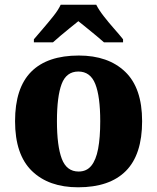

<svg xmlns="http://www.w3.org/2000/svg" viewBox="-20 -786 668 816"><path d="M312 10Q187 10 115.5 -59.5Q44 -129 44 -271Q44 -412 112.5 -481Q181 -550 315 -550Q440 -550 512 -481Q584 -412 584 -271Q584 -129 515 -59.5Q446 10 312 10ZM314 -57Q348 -57 368 -81.5Q388 -106 397 -153.5Q406 -201 406 -271Q406 -376 385 -429Q364 -482 313 -482Q262 -482 242 -429Q222 -376 222 -271Q222 -166 242.5 -111.5Q263 -57 314 -57ZM124 -619Q140 -638 162.5 -664Q185 -690 206.5 -717Q228 -744 238 -766H389Q400 -744 421 -717Q442 -690 465 -664Q488 -638 503 -619V-606H422Q410 -617 390 -633.5Q370 -650 349 -667Q328 -684 313 -696Q298 -684 277 -667Q256 -650 236.5 -633.5Q217 -617 205 -606H124Z"/></svg>

Font: Noto Serif Gujarati ExtraBold
Style: Regular
Weight: 800
Version: Version 2.102